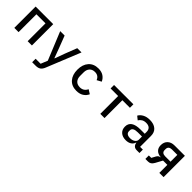

<svg xmlns="http://www.w3.org/2000/svg" viewBox="277 -1807 3287 3287"><g transform="rotate(45 1920.0 -164.0)"><path d="M107 -516H533V0H430V-432H210V0H107Z M1115 -516H1218L967 103Q947 153 914.5 176.5Q882 200 824 200H739V116H860L910 -8L702 -516H809L892 -300L959 -119H965L1031 -300Z M1376 -258Q1376 -382 1440.5 -455Q1505 -528 1618 -528Q1693 -528 1742.5 -495.5Q1792 -463 1817 -407L1736 -363Q1722 -401 1692.5 -422Q1663 -443 1618 -443Q1555 -443 1520 -404Q1485 -365 1485 -301V-215Q1485 -150 1520 -111.5Q1555 -73 1620 -73Q1709 -73 1750 -157L1825 -110Q1800 -54 1748 -21Q1696 12 1619 12Q1505 12 1440.5 -61Q1376 -134 1376 -258Z M2189 -432H2006V-516H2474V-432H2291V0H2189Z M2975 -86H2970Q2955 -39 2915 -13.5Q2875 12 2815 12Q2735 12 2688 -30Q2641 -72 2641 -144Q2641 -297 2867 -297H2968V-340Q2968 -393 2939 -420Q2910 -447 2854 -447Q2807 -447 2774.5 -428Q2742 -409 2720 -374L2657 -425Q2681 -470 2734 -499Q2787 -528 2863 -528Q2960 -528 3015 -480.5Q3070 -433 3070 -347V-82H3137V0H3072Q3028 0 3004 -23Q2980 -46 2975 -86ZM2843 -65Q2897 -65 2932.5 -90Q2968 -115 2968 -153V-230H2868Q2746 -230 2746 -158V-137Q2746 -102 2771.5 -83.5Q2797 -65 2843 -65Z M3280 -84H3339L3377 -155Q3390 -178 3405.5 -189.5Q3421 -201 3443 -202V-207Q3378 -211 3338.5 -248.5Q3299 -286 3299 -353Q3299 -428 3345.5 -472Q3392 -516 3470 -516H3721V0H3618V-194H3514L3446 -69Q3425 -32 3401.5 -16Q3378 0 3343 0H3280ZM3488 -271H3618V-436H3488Q3449 -436 3427.5 -418Q3406 -400 3406 -367V-339Q3406 -306 3427.5 -288.5Q3449 -271 3488 -271Z"/></g></svg>

Font: Writer Medium
Style: Regular
Weight: 500
Monospace: yes
Designer: Mike Abbink, Paul van der Laan, Pieter van Rosmalen
Foundry: Bold Monday
Version: Version 2.001 2020